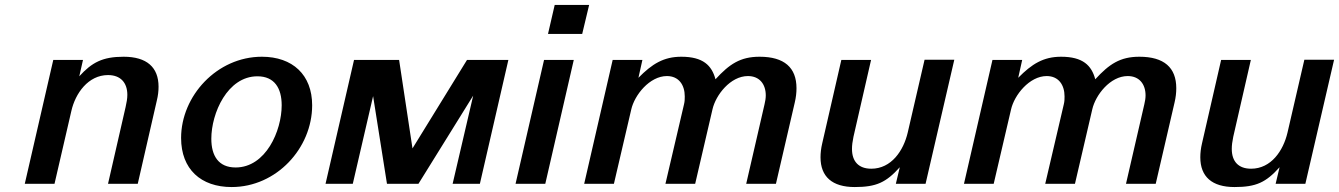

<svg xmlns="http://www.w3.org/2000/svg" viewBox="-20 -742 5405 775"><path d="M80 0H200L268 -294C284 -365 336 -439 416 -439C466 -439 494 -409 494 -359C494 -344 491 -328 487 -310L416 0H536L613 -336C618 -356 620 -375 620 -392C620 -470 573 -513 479 -513C394 -513 351 -490 300 -434L315 -500H195Z M711 -185C711 -59 791 13 915 13C1096 13 1240 -144 1240 -317C1240 -440 1161 -513 1037 -513C856 -513 711 -355 711 -185ZM833 -182C833 -285 898 -434 1019 -434C1088 -434 1117 -386 1117 -317C1117 -214 1053 -66 931 -66C862 -66 833 -113 833 -182Z M1917 0 2032 -500H1865L1645 -143L1591 -500H1409L1294 0H1404L1486 -354L1542 0H1669L1890 -356L1807 0Z M2330 -605 2358 -722H2219L2192 -605ZM2181 0 2296 -500H2176L2061 0Z M2338 0H2458L2528 -300C2541 -358 2602 -435 2672 -435C2720 -435 2744 -399 2744 -353C2744 -343 2744 -333 2741 -321L2666 0H2786L2856 -301C2869 -358 2928 -435 2999 -435C3046 -435 3071 -402 3071 -357C3071 -346 3069 -333 3066 -321L2992 0H3112L3188 -328C3193 -349 3195 -368 3195 -386C3195 -469 3146 -513 3046 -513C2968 -513 2924 -483 2868 -422C2853 -478 2818 -513 2730 -513C2659 -513 2612 -484 2557 -428L2573 -500H2453Z M3292 -107C3292 -29 3339 13 3430 13C3518 13 3557 -6 3612 -67L3596 0H3716L3832 -501H3712L3644 -207C3627 -134 3578 -61 3497 -61C3446 -61 3419 -90 3419 -141C3419 -155 3421 -171 3425 -190L3496 -500H3376L3299 -164C3294 -143 3292 -124 3292 -107Z M3871 0H3991L4061 -300C4074 -358 4135 -435 4205 -435C4253 -435 4277 -399 4277 -353C4277 -343 4277 -333 4274 -321L4199 0H4319L4389 -301C4402 -358 4461 -435 4532 -435C4579 -435 4604 -402 4604 -357C4604 -346 4602 -333 4599 -321L4525 0H4645L4721 -328C4726 -349 4728 -368 4728 -386C4728 -469 4679 -513 4579 -513C4501 -513 4457 -483 4401 -422C4386 -478 4351 -513 4263 -513C4192 -513 4145 -484 4090 -428L4106 -500H3986Z M4825 -107C4825 -29 4872 13 4963 13C5051 13 5090 -6 5145 -67L5129 0H5249L5365 -501H5245L5177 -207C5160 -134 5111 -61 5030 -61C4979 -61 4952 -90 4952 -141C4952 -155 4954 -171 4958 -190L5029 -500H4909L4832 -164C4827 -143 4825 -124 4825 -107Z"/></svg>

Font: Perun SemiBold Italic
Style: Regular
Weight: 400
Italic angle: -12°
Foundry: Copyright (c) Stefan Peev, Context Ltd, 2016
Version: Version 1.026